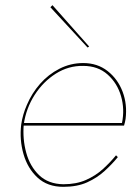

<svg xmlns="http://www.w3.org/2000/svg" viewBox="-20 -714 527 743"><path d="M70 -238H452Q463 -291 448.5 -341.5Q434 -392 396.5 -425.5Q359 -459 302 -459Q245 -460 196 -429Q147 -398 114 -346.5Q81 -295 72 -233Q67 -176 81.5 -123Q96 -70 131.5 -36Q167 -2 225 -1Q275 -1 312.5 -17.5Q350 -34 378.5 -60Q407 -86 429 -113L436 -106Q414 -79 385 -52.5Q356 -26 317.5 -8.5Q279 9 225 9Q164 9 125.5 -26.5Q87 -62 71 -117.5Q55 -173 62 -232Q65 -252 70.5 -271Q76 -290 84 -308Q103 -353 135 -389.5Q167 -426 210 -448Q253 -470 302 -470Q357 -470 396.5 -439Q436 -408 454.5 -359Q473 -310 466 -254Q465 -248 463.5 -241Q462 -234 460 -228H69ZM183 -694 325 -534 319 -530 175 -686Z"/></svg>

Font: Jost Thin
Style: Italic
Weight: 200
Italic angle: -5°
Version: Version 3.710